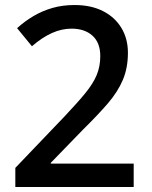

<svg xmlns="http://www.w3.org/2000/svg" viewBox="-20 -744 605 764"><path d="M238 -282Q289 -336 320 -374Q351 -412 365 -446Q379 -480 379 -521Q379 -574 348 -602Q317 -630 265 -630Q226 -630 187.5 -613Q149 -596 107 -560L48 -632Q79 -660 114 -680.5Q149 -701 189 -712.5Q229 -724 277 -724Q342 -724 389.5 -700Q437 -676 463 -633Q489 -590 489 -534Q489 -474 469 -426.5Q449 -379 409.5 -333Q370 -287 312 -230L182 -96V-93H512V0H41V-76Z"/></svg>

Font: Noto Sans Oriya Medium
Style: Regular
Weight: 500
Version: Version 2.003